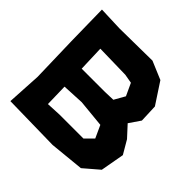

<svg xmlns="http://www.w3.org/2000/svg" viewBox="-172 -825 989 989"><g transform="rotate(45 322.5 -330.5)"><path d="M29.3 -667 33.2 -441.4 40 -187.5 29.3 0 342.8 5.9 530.3 -12.7 612.3 -83 635.7 -212.9 592.8 -286.1 537.1 -346.7 579.1 -408.2 575.2 -506.8 499 -623 399.4 -665 161.1 -662.1ZM340.8 -377.9H170.9L166 -518.6L351.6 -514.6L401.4 -505.9L432.6 -438.5L399.4 -379.9ZM293 -255.9 443.4 -241.2 474.6 -172.9 431.6 -129.9H258.8L176.8 -126L173.8 -250Z"/></g></svg>

Font: MaokenAssortedSans-Lite
Style: Lite
Weight: 400
Version: Version 1.400